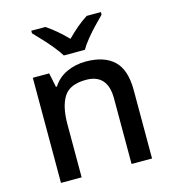

<svg xmlns="http://www.w3.org/2000/svg" viewBox="-113 -859 853 951"><g transform="rotate(-15 313.5 -383.0)"><path d="M355 -549Q450 -549 499.5 -502Q549 -455 549 -351V0H444V-336Q444 -461 333 -461Q250 -461 219 -412Q188 -363 188 -272V0H82V-539H166L181 -466H186Q213 -508 258 -528.5Q303 -549 355 -549ZM259 -606Q245 -629 223 -656Q201 -683 177 -708.5Q153 -734 135 -753V-766H207Q260 -731 312 -677Q339 -704 365.5 -726.5Q392 -749 419 -766H492V-753Q473 -734 448.5 -708.5Q424 -683 402 -656Q380 -629 367 -606Z"/></g></svg>

Font: Noto Sans Lao Medium
Style: Regular
Weight: 500
Designer: Monotype Design Team
Foundry: Monotype Imaging Inc.
Version: Version 2.003; ttfautohint (v1.8.4.7-5d5b)